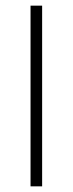

<svg xmlns="http://www.w3.org/2000/svg" viewBox="-20 -659 257 679"><path d="M129 0H88V-639H129Z"/></svg>

Font: Anek Tamil ExtraLight
Style: Regular
Weight: 250
Version: Version 1.003